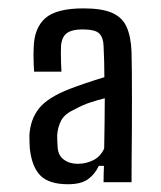

<svg xmlns="http://www.w3.org/2000/svg" viewBox="-20 -828 394 470"><path d="M146.5 -377Q100.5 -377 79.2 -398Q58 -419 53 -464.5Q52.5 -471.5 52.2 -480Q52 -488.5 52 -497.5Q54.5 -536.5 75.8 -563Q97 -589.5 151 -610.5Q168 -617 190 -624.5Q212 -632 235.5 -639Q235.5 -658 235 -677.2Q234.5 -696.5 233.5 -716Q233 -735.5 223.2 -745.8Q213.5 -756 181.5 -756Q157 -756 144.5 -747.5Q132 -739 129.5 -717.5Q129 -711.5 129 -698.5Q129 -685.5 129.5 -672Q130 -658.5 130.5 -652.5H63.5Q63 -658 62.5 -670.2Q62 -682.5 62 -694.8Q62 -707 62.5 -713Q64 -760 91.2 -783.8Q118.5 -807.5 184.5 -807.5Q229.5 -807.5 254.5 -796.5Q279.5 -785.5 290 -762Q300.5 -738.5 302 -701Q302.5 -681.5 302.8 -650Q303 -618.5 303 -581.5Q303 -544.5 302.8 -506.8Q302.5 -469 302.2 -436.2Q302 -403.5 302 -382H233.5Q233.5 -393 233.8 -402.8Q234 -412.5 234.5 -422H222Q212 -401 195 -389Q178 -377 146.5 -377ZM170.5 -427Q190.5 -427 208.2 -435.8Q226 -444.5 235 -464.5Q235.5 -497.5 236 -528Q236.5 -558.5 236.5 -587.5Q218.5 -583 201 -577.2Q183.5 -571.5 165 -561.5Q138.5 -549.5 130 -533.5Q121.5 -517.5 120 -497.5Q120 -494 120.2 -484Q120.5 -474 121 -468.5Q122 -448 136 -437.5Q150 -427 170.5 -427Z"/></svg>

Font: Big Shoulders
Style: Regular
Weight: 400
Designer: Patric King
Foundry: XO Type Co
Version: Version 2.002